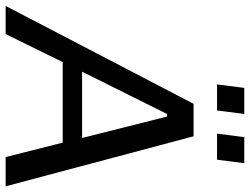

<svg xmlns="http://www.w3.org/2000/svg" viewBox="-142 -744 864 663"><g transform="rotate(90 289.5 -412.0)"><path d="M601 0 428 -649H316L-22 0H75L172 -197H450L500 0ZM434 -264H205L351 -557H360ZM339 -730 351 -824H261L249 -730ZM509 -730 521 -824H431L419 -730Z"/></g></svg>

Font: Gamestation Display
Style: Italic
Weight: 400
Designer: Jonas Hecksher
Foundry: Jonas Hecksher, Playtypeª, e-types AS
Version: Version 1.003